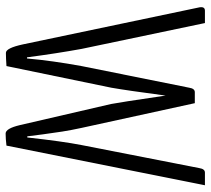

<svg xmlns="http://www.w3.org/2000/svg" viewBox="-53 -687 749 683"><g transform="rotate(90 321.5 -345.5)"><path d="M594 -700H639L498 6Q474 9 455 9Q437 9 425 -42L350 -366Q345 -390 320 -560Q302 -424 292 -367L215 6Q187 8 168 8Q151 8 138 -52L6 -681Q3 -700 18 -700H62L154 -261Q170 -173 184 -67H188Q196 -157 215 -261L292 -644Q295 -664 308 -664H331H347L435 -261Q443 -224 448 -192.5Q453 -161 458 -123Q463 -85 465 -68H469Q483 -195 496 -261L578 -680Q581 -700 594 -700Z"/></g></svg>

Font: Yanone Kaffeesatz Light
Style: Regular
Weight: 300
Designer: Yanone (Cyrillic: Daniel Pouzeot)
Foundry: Yanone
Version: Version 1.003;PS 001.003;hotconv 1.0.88;makeotf.lib2.5.64775